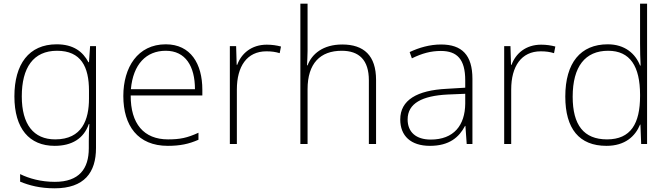

<svg xmlns="http://www.w3.org/2000/svg" viewBox="-20 -780 3614 1040"><path d="M287 -540C136 -540 58 -432 58 -258C58 -83 139 10 276 10C370 10 434 -30 461 -108H464C462 -74 461 -49 461 -15V23C461 134 409 205 277 205C202 205 138 187 89 163V204C138 224 196 240 276 240C437 240 500 154 500 22V-530H468L462 -443H459C429 -500 378 -540 287 -540ZM289 -505C419 -505 462 -418 462 -289V-246C462 -132 425 -25 279 -25C162 -25 98 -106 98 -258C98 -413 160 -505 289 -505Z M878 -540C726 -540 648 -415 648 -260C648 -100 726 10 889 10C955 10 1003 0 1055 -23V-61C994 -33 955 -25 890 -25C759 -25 687 -110 688 -263H1076V-294C1076 -434 1013 -540 878 -540ZM878 -505C985 -505 1036 -421 1036 -297H689C701 -432 772 -505 878 -505Z M1425 -538C1342 -538 1287 -490 1265 -429H1262L1259 -530H1225V0H1263V-295C1263 -421 1318 -502 1423 -502C1451 -502 1472 -499 1495 -492L1502 -528C1479 -534 1454 -538 1425 -538Z M1646 -504V-760H1607V0H1646V-297C1646 -437 1715 -505 1831 -505C1925 -505 1978 -455 1978 -345V0H2017V-347C2017 -479 1951 -539 1834 -539C1730 -539 1669 -488 1646 -426H1643C1644 -454 1646 -475 1646 -504Z M2369 -539C2308 -539 2250 -522 2199 -498L2211 -464C2266 -491 2314 -504 2368 -504C2456 -504 2500 -459 2500 -345V-305L2400 -299C2239 -291 2148 -238 2148 -133C2148 -44 2205 10 2309 10C2414 10 2467 -37 2499 -98H2501L2508 0H2539V-353C2539 -482 2482 -539 2369 -539ZM2404 -268 2500 -272V-219C2499 -101 2438 -24 2313 -24C2234 -24 2188 -64 2188 -133C2188 -221 2268 -261 2404 -268Z M2911 -538C2828 -538 2773 -490 2751 -429H2748L2745 -530H2711V0H2749V-295C2749 -421 2804 -502 2909 -502C2937 -502 2958 -499 2981 -492L2988 -528C2965 -534 2940 -538 2911 -538Z M3265 10C3366 10 3421 -42 3447 -105H3449L3453 0H3485V-760H3447V-544C3447 -506 3448 -464 3450 -425H3447C3422 -489 3365 -540 3272 -540C3125 -540 3042 -440 3042 -257C3042 -83 3117 10 3265 10ZM3268 -25C3142 -25 3082 -103 3082 -256C3082 -420 3150 -505 3274 -505C3393 -505 3447 -421 3447 -266V-260C3447 -111 3397 -25 3268 -25Z"/></svg>

Font: Noto Sans Myanmar ExtraLight
Style: Regular
Weight: 200
Designer: Monotype Design Team
Foundry: Monotype Imaging Inc.
Version: Version 2.107